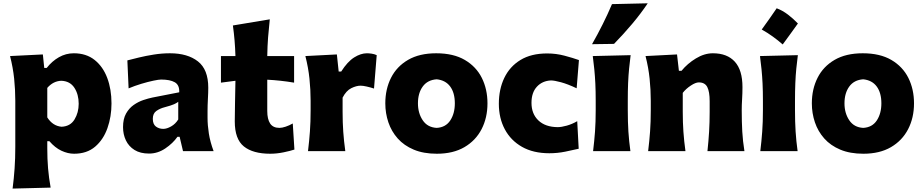

<svg xmlns="http://www.w3.org/2000/svg" viewBox="-20 -902 5509 1146"><path d="M55.2 223.6Q63 163.6 67.1 103.8Q71.3 43.9 71.3 -26.9V-300.8Q71.3 -366.2 64.5 -432.4Q57.6 -498.5 40 -567.4L235.8 -577.1L244.1 -496.6H258.8Q290.5 -537.1 331.8 -560.5Q373 -584 420.4 -584Q494.6 -584 544.7 -544.2Q594.7 -504.4 620.1 -436.8Q645.5 -369.1 645.5 -284.7Q645.5 -205.6 621.3 -137.2Q597.2 -68.8 547.9 -26.6Q498.5 15.6 421.9 15.6Q384.8 15.6 346.4 -2.4Q308.1 -20.5 274.9 -59.1H262.2V-16.1Q262.2 46.4 266.8 102.1Q271.5 157.7 282.2 217.8ZM347.7 -145.5Q399.9 -147.9 424.8 -189Q449.7 -230 449.7 -282.7Q449.7 -338.4 424.1 -377.9Q398.4 -417.5 346.7 -419.9Q297.9 -418.5 262.2 -377.4V-201.2Q294.9 -149.9 347.7 -145.5Z M869.6 14.6Q817.4 14.6 783 -6.8Q748.5 -28.3 731.4 -64.2Q714.4 -100.1 714.4 -143.1Q714.4 -191.9 732.2 -223.9Q750 -255.9 777.8 -275.4Q805.7 -294.9 835.7 -304.9Q865.7 -314.9 889.6 -319.8L1049.8 -351.1Q1051.8 -394.5 1023.4 -410.9Q995.1 -427.2 941.4 -427.2Q927.7 -427.2 895.3 -420.4Q862.8 -413.6 823 -401.6Q783.2 -389.6 747.6 -374.5L740.2 -541.5Q768.1 -548.8 809.3 -558.8Q850.6 -568.8 898.7 -576.4Q946.8 -584 994.6 -584Q1099.6 -584 1161.4 -535.6Q1223.1 -487.3 1223.1 -378.4Q1223.1 -350.6 1220.9 -310.8Q1218.8 -271 1218.8 -240.2V-198.7Q1218.8 -154.8 1226.6 -105Q1234.4 -55.2 1254.9 0H1072.3L1052.2 -85.4H1039.1Q1012.2 -46.9 966.8 -16.1Q921.4 14.6 869.6 14.6ZM954.6 -132.8Q975.6 -132.8 1001.5 -147.5Q1027.3 -162.1 1043.9 -189V-294.4Q1034.7 -287.1 1018.6 -279.8Q1002.4 -272.5 961.9 -261.7Q935.1 -254.9 913.6 -240Q892.1 -225.1 892.1 -192.9Q892.1 -160.6 910.6 -146.7Q929.2 -132.8 954.6 -132.8Z M1592.8 15.6Q1489.7 15.6 1435.5 -28.1Q1381.3 -71.8 1381.3 -177.2Q1381.3 -231 1382.8 -289.6Q1384.3 -348.1 1385.3 -419.9L1298.8 -408.7V-567.4H1385.3Q1383.8 -616.7 1380.1 -660.4Q1376.5 -704.1 1370.1 -750L1590.3 -786.6Q1584 -729.5 1580.1 -678.7Q1576.2 -627.9 1575.2 -567.4H1735.4V-408.7Q1695.3 -415.5 1654.8 -419.9Q1614.3 -424.3 1575.2 -426.3V-239.7Q1575.2 -190.4 1592.5 -164.6Q1609.9 -138.7 1647.9 -138.7Q1663.6 -138.7 1685.3 -146Q1707 -153.3 1727.5 -165L1737.3 -9.3Q1714.4 -1.5 1673.1 7.1Q1631.8 15.6 1592.8 15.6Z M1818.4 0Q1825.7 -60.1 1829.8 -116.9Q1834 -173.8 1834 -244.6V-300.8Q1834 -366.2 1827.1 -432.4Q1820.3 -498.5 1802.7 -567.4L1990.7 -577.1L2001.5 -475.1H2016.6Q2054.2 -534.2 2093.8 -559.1Q2133.3 -584 2169.9 -584Q2181.6 -584 2197.8 -581.8Q2213.9 -579.6 2228.5 -572.8L2212.4 -373.5Q2191.4 -380.4 2168.9 -385.5Q2146.5 -390.6 2132.3 -390.6Q2106.9 -390.6 2076.7 -375.7Q2046.4 -360.8 2024.9 -319.3V-233.9Q2024.9 -171.4 2028.8 -115.7Q2032.7 -60.1 2041 0Z M2587.4 15.6Q2507.8 15.6 2449.7 -8.8Q2391.6 -33.2 2354 -75.4Q2316.4 -117.7 2298.1 -171.9Q2279.8 -226.1 2279.8 -285.2Q2279.8 -370.1 2314 -437.7Q2348.1 -505.4 2415.8 -544.7Q2483.4 -584 2583.5 -584Q2686.5 -584 2754.4 -544.2Q2822.3 -504.4 2856 -436.8Q2889.6 -369.1 2889.6 -285.2Q2889.6 -199.2 2854.5 -131.1Q2819.3 -63 2752 -23.7Q2684.6 15.6 2587.4 15.6ZM2586.4 -138.7Q2640.1 -141.6 2667.5 -183.1Q2694.8 -224.6 2694.8 -285.2Q2694.8 -348.1 2667 -385.7Q2639.2 -423.3 2586.4 -428.7Q2531.7 -424.8 2503.2 -385.5Q2474.6 -346.2 2474.6 -285.2Q2474.6 -226.6 2503.2 -184.1Q2531.7 -141.6 2586.4 -138.7Z M3258.8 12.7Q3163.1 12.7 3095.9 -25.4Q3028.8 -63.5 2993.2 -130.1Q2957.5 -196.8 2957.5 -282.7Q2957.5 -369.1 2990 -437Q3022.5 -504.9 3086.4 -543.9Q3150.4 -583 3246.1 -583Q3299.3 -583 3349.6 -569.6Q3399.9 -556.2 3435.5 -543.5L3421.9 -375Q3368.2 -400.4 3328.4 -411.1Q3288.6 -421.9 3268.6 -421.9Q3216.8 -419.4 3184.6 -384.5Q3152.3 -349.6 3152.3 -288.1Q3152.3 -222.7 3193.4 -183.3Q3234.4 -144 3308.1 -143.1Q3331.1 -143.1 3363 -152.1Q3395 -161.1 3425.3 -178.7L3434.1 -14.2Q3400.9 -6.3 3354 3.2Q3307.1 12.7 3258.8 12.7Z M3520 0Q3527.3 -60.1 3531.5 -116.9Q3535.6 -173.8 3535.6 -244.6V-300.8Q3535.6 -358.9 3533.4 -403.8Q3531.2 -448.7 3527.3 -488Q3523.4 -527.3 3518.1 -567.4L3744.1 -572.8Q3738.8 -532.2 3734.9 -492.2Q3731 -452.1 3729 -406Q3727.1 -359.9 3727.1 -300.8V-244.6Q3727.1 -173.8 3730.7 -116.9Q3734.4 -60.1 3742.7 0ZM3513.7 -638.2Q3547.9 -698.2 3577.6 -757.8Q3607.4 -817.4 3632.8 -877.4L3846.2 -882.3Q3804.2 -819.8 3752.9 -759Q3701.7 -698.2 3645 -640.1Z M3848.6 0Q3856 -60.1 3860.1 -116.9Q3864.3 -173.8 3864.3 -244.6V-300.8Q3864.3 -366.2 3857.4 -432.4Q3850.6 -498.5 3833 -567.4L4021 -577.1L4032.2 -479.5H4047.9Q4083 -522.5 4133.5 -553.2Q4184.1 -584 4234.9 -584Q4320.3 -584 4366 -533.7Q4411.6 -483.4 4411.6 -382.3Q4411.6 -345.2 4409.4 -310.1Q4407.2 -274.9 4407.2 -244.6Q4407.2 -173.8 4410.4 -116.9Q4413.6 -60.1 4423.3 0H4202.6Q4209 -60.1 4212.4 -115.7Q4215.8 -171.4 4215.8 -233.9V-297.9Q4215.8 -354.5 4201.7 -382.3Q4187.5 -410.2 4150.9 -410.2Q4131.8 -410.2 4103 -391.1Q4074.2 -372.1 4055.2 -347.7V-233.9Q4055.2 -171.4 4059.1 -115.7Q4063 -60.1 4071.3 0Z M4615.8 -852.6Q4651.2 -839.2 4682.9 -815Q4714.6 -790.8 4742.5 -761.8Q4720.5 -731.2 4697.9 -699.8Q4675.4 -668.4 4651.8 -636.7Q4624.4 -660.8 4593.2 -683.4Q4562.1 -706 4526.6 -725.8Q4550.2 -758.1 4572.3 -789.7Q4594.3 -821.4 4615.8 -852.6ZM4518.1 0Q4525.4 -60.1 4529.5 -116.9Q4533.7 -173.8 4533.7 -244.6V-300.8Q4533.7 -358.9 4531.5 -403.8Q4529.3 -448.7 4525.4 -488Q4521.5 -527.3 4516.1 -567.4L4742.2 -572.8Q4736.8 -532.2 4732.9 -492.2Q4729 -452.1 4727.1 -406Q4725.1 -359.9 4725.1 -300.8V-244.6Q4725.1 -173.8 4728.8 -116.9Q4732.4 -60.1 4740.7 0Z M5133.3 15.6Q5053.7 15.6 4995.6 -8.8Q4937.5 -33.2 4899.9 -75.4Q4862.3 -117.7 4844 -171.9Q4825.7 -226.1 4825.7 -285.2Q4825.7 -370.1 4859.9 -437.7Q4894 -505.4 4961.7 -544.7Q5029.3 -584 5129.4 -584Q5232.4 -584 5300.3 -544.2Q5368.2 -504.4 5401.9 -436.8Q5435.5 -369.1 5435.5 -285.2Q5435.5 -199.2 5400.4 -131.1Q5365.2 -63 5297.9 -23.7Q5230.5 15.6 5133.3 15.6ZM5132.3 -138.7Q5186 -141.6 5213.4 -183.1Q5240.7 -224.6 5240.7 -285.2Q5240.7 -348.1 5212.9 -385.7Q5185.1 -423.3 5132.3 -428.7Q5077.6 -424.8 5049.1 -385.5Q5020.5 -346.2 5020.5 -285.2Q5020.5 -226.6 5049.1 -184.1Q5077.6 -141.6 5132.3 -138.7Z"/></svg>

Font: Pinar DS1 ExtraBold
Style: Regular
Weight: 800
Designer: Amin Abedi
Version: Version 3.000